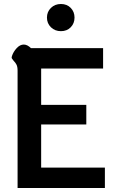

<svg xmlns="http://www.w3.org/2000/svg" viewBox="-20 -941 583 961"><path d="M68 -587Q68 -607 62.5 -617.5Q57 -628 48 -637Q42 -644 39.5 -648.5Q37 -653 40 -661Q47 -682 63.5 -700Q80 -718 99 -718Q117 -718 135 -700H496V-598H186V-416H412V-318H186V-102H505V0H68ZM215 -853Q215 -882 235 -901.5Q255 -921 285 -921Q315 -921 334 -901.5Q353 -882 353 -853Q353 -824 334 -804.5Q315 -785 285 -785Q255 -785 235 -804.5Q215 -824 215 -853Z"/></svg>

Font: Niramit SemiBold
Style: Regular
Weight: 600
Designer: Katatrad Aksorn Co.,Ltd.
Foundry: Cadson Demak Co.,Ltd.
Version: Version 1.001; ttfautohint (v1.6)